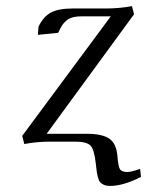

<svg xmlns="http://www.w3.org/2000/svg" viewBox="-20 -467 485 633"><path d="M53.2 -19 345.2 -413.1H248Q218.8 -413.1 203.6 -402.8Q188.5 -392.6 178.2 -372.1L171.9 -358.9L105 -352.1L106.9 -378.9Q123 -412.6 148.2 -425.8Q173.3 -439 219.2 -439H328.1Q373 -439 415 -446.8L421.9 -419.9L133.8 -25.9H267.1Q316.4 -25.9 340.1 -10Q363.8 5.9 367.2 47.9Q369.6 80.6 375.2 90.3Q380.9 100.1 399.9 100.1Q412.1 100.1 441.9 89.8L444.8 116.2Q386.7 146 342.8 146Q331.1 146 323.2 142.6Q315.4 139.2 310.8 134.5Q306.2 129.9 303.2 118.9Q300.3 107.9 299.1 99.6Q297.9 91.3 295.9 73.2Q291 25.9 278.3 12.9Q265.6 0 228 0H146Q101.1 0 60.1 7.8Z"/></svg>

Font: Dehuti Alt
Style: Italic
Weight: 400
Version: Version 1.2